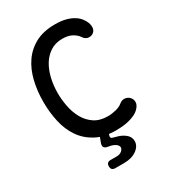

<svg xmlns="http://www.w3.org/2000/svg" viewBox="-224 -854 1048 1176"><g transform="rotate(-30 300.0 -266.0)"><path d="M58 -363Q58 -441 74.5 -509Q91 -577 126.5 -628.5Q162 -680 218.5 -710Q275 -740 356 -740Q399 -740 430 -732Q461 -724 483.5 -710.5Q506 -697 520 -679.5Q534 -662 541 -644Q550 -618 545.5 -600Q541 -582 525 -573Q510 -564 491 -567.5Q472 -571 458 -593Q446 -611 419.5 -626Q393 -641 351 -641Q302 -641 266 -617.5Q230 -594 207 -556Q184 -518 172.5 -468.5Q161 -419 161 -366Q161 -320 170.5 -271Q180 -222 202.5 -181.5Q225 -141 263 -115.5Q301 -90 357 -90Q372 -90 387 -92Q402 -94 415.5 -97.5Q429 -101 441 -106.5Q453 -112 461 -119Q479 -134 498.5 -132.5Q518 -131 532 -117.5Q546 -104 547 -83.5Q548 -63 528 -41Q513 -25 493 -15.5Q473 -6 450 0Q427 6 402 8Q377 10 354 10Q330 10 308 7L305 16Q302 25 305 31Q308 37 319 39Q336 43 354 49Q383 59 403 77.5Q423 96 423 123Q423 158 388.5 183Q354 208 298 208H237Q223 208 215.5 201Q208 194 208 179Q208 164 215.5 157Q223 150 237 150H280Q303 150 316.5 138Q330 126 330 114Q329 95 302 82Q287 75 265 72Q244 69 237.5 58.5Q231 48 238 29L251 -5Q232 -12 215 -21Q158 -52 123 -103.5Q88 -155 73 -222.5Q58 -290 58 -363Z"/></g></svg>

Font: Maple Mono NL Medium
Style: Regular
Weight: 500
Monospace: yes
Designer: subframe7536
Version: Version 7.000